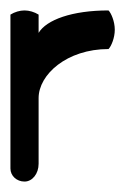

<svg xmlns="http://www.w3.org/2000/svg" viewBox="-20 -188 240 368"><path d="M0 135C0 149 12 160 27 160C42 160 54 145 54 126V0C54 -45 108 -94 188 -94C193 -99 200 -115 200 -131C200 -147 193 -163 188 -168C118 -168 69 -150 54 -125V-160C46 -165 36 -168 27 -168C18 -168 8 -165 0 -160Z"/></svg>

Font: Ekmelos
Style: Regular
Weight: 500
Designer: Thomas Richter (thomas-richter@aon.at)
Version: Version 2.58